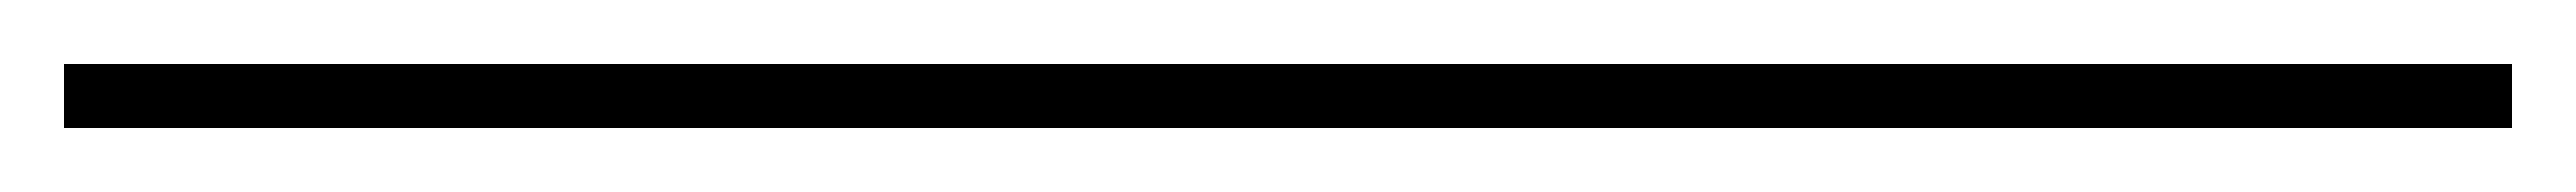

<svg xmlns="http://www.w3.org/2000/svg" viewBox="-20 96 805 60"><path d="M0 136V116H765V136Z"/></svg>

Font: Georama Thin
Style: Regular
Weight: 100
Designer: Jean-Baptiste Levee
Foundry: Production Type
Version: Version 1.000